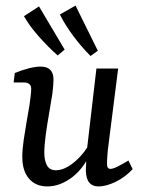

<svg xmlns="http://www.w3.org/2000/svg" viewBox="-20 -662 513 689"><path d="M150 7Q108 7 84 -21Q60 -49 60 -99Q60 -125 65 -159.5Q70 -194 76 -228Q82 -262 86 -286Q88 -301 90 -317Q92 -333 92 -343Q92 -355 85 -360.5Q78 -366 68 -366H29L33 -400Q60 -411 84 -417Q108 -423 126 -423Q172 -423 172 -376Q172 -368 171 -355.5Q170 -343 168 -326Q163 -294 156 -254Q149 -214 144 -177Q139 -140 139 -114Q139 -86 148.5 -68.5Q158 -51 181 -51Q203 -51 227 -66Q251 -81 272 -105Q293 -129 306 -156L312 -130Q286 -63 241.5 -28Q197 7 150 7ZM333 7Q312 7 300.5 -6.5Q289 -20 288 -50Q288 -62 289.5 -84.5Q291 -107 292 -125L326 -416H404L370 -148Q367 -127 365.5 -107Q364 -87 364 -74Q364 -56 376 -56Q385 -56 400.5 -63.5Q416 -71 441 -86L456 -55Q429 -26 395 -9.5Q361 7 333 7ZM331 -480 305 -461Q271 -495 241.5 -535Q212 -575 195 -610L251 -642ZM212 -484 187 -463Q151 -495 118 -532.5Q85 -570 66 -604L120 -639Z"/></svg>

Font: Rasa
Style: Italic
Weight: 400
Italic angle: -7.10001°
Designer: Anna Giedrys (Yrsa+Rasa design), David Brezina (Yrsa art-direction, Rasa art-direction, design)
Foundry: Rosetta Type Foundry
Version: Version 2.004